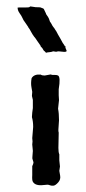

<svg xmlns="http://www.w3.org/2000/svg" viewBox="-20 -584 271 602"><path d="M144.5 -349.1H150.9Q159.2 -349.1 162.1 -347.2Q170.4 -342.3 164.1 -304.2V-285.2L165 -270L162.1 -243.2Q165 -228.5 165 -207L163.1 -178.2V-172.9L164.1 -168L163.1 -120.1Q163.1 -106 166 -100.1V-81.1L168 -62L166 -48.3Q166 -45.9 168.5 -33.7Q170.9 -21.5 162.6 -12.2Q154.3 -2.9 148.4 -2Q142.6 -1 137.2 -2.9Q132.3 -4.9 128.9 -4.9L117.2 -3.9Q90.8 -0.5 83 -14.2Q80.1 -19 81.1 -35.2V-63Q85 -70.8 85 -75.2L82 -85Q81.1 -86.9 81.5 -90.8Q82 -94.7 82 -98.1L83 -110.8L81.1 -130.9L82 -140.6L81.1 -150.9L84 -186Q84 -203.1 80.1 -216.8L81.1 -231L83 -245.1V-271L80.1 -283.2L81.1 -295.9Q81.1 -297.9 78.6 -310.5Q76.2 -323.2 79.1 -338.9Q86.9 -352.1 107.9 -350.1Q110.8 -347.2 120.1 -347.2L136.2 -350.1Q137.2 -351.1 140.1 -350.1Q143.1 -349.1 144.5 -349.1ZM117.2 -556.2 124 -542Q124 -540 126 -537.6Q127.9 -535.2 130.9 -530.3Q133.8 -525.4 134.8 -521.5Q135.7 -518.1 136.7 -516.1Q137.7 -514.2 139.6 -512.2Q141.1 -510.3 142.6 -506.8Q144 -503.4 147.5 -499Q150.9 -495.1 152.3 -492.2Q153.8 -489.3 154.8 -488.3Q156.2 -487.3 157.2 -484.4Q158.2 -481.9 159.7 -480Q161.1 -478 161.1 -477.1L169.9 -461.9Q170.9 -460.9 173.3 -455.6Q175.8 -450.2 176.8 -449.2Q177.7 -448.2 180.7 -443.8Q183.6 -439.5 184.1 -438V-437L189 -424.8Q189 -419.9 175.3 -421.9Q162.1 -423.8 159.2 -422.4Q156.2 -420.9 151.4 -422.4Q146.5 -423.8 144.5 -422.4Q141.6 -420.9 134.8 -420.4Q127.9 -419.9 126 -418.9Q124 -418 122.6 -420.4Q121.1 -422.9 119.1 -423.8Q117.2 -424.8 115.2 -428.7Q113.3 -432.6 111.3 -434.6Q109.4 -436 106 -440.9L107.9 -439.9Q106.9 -441.9 104 -445.3Q101.1 -448.7 96.2 -456.5Q91.3 -464.4 86.9 -469.2Q83 -474.1 77.6 -483.9Q72.3 -494.1 70.3 -496.1Q68.4 -498 68.4 -499.5Q67.9 -501 60.1 -511.7Q52.2 -522 50.3 -527.8Q47.9 -533.7 41.5 -542.5Q35.2 -551.3 35.2 -560.1Q36.1 -561 54.2 -560.5Q72.3 -560.1 73.2 -562.5Q74.2 -564.9 81.5 -563Q88.9 -561 106 -561Q117.2 -557.1 117.2 -556.2ZM184.1 -439Q184.1 -439.9 185.1 -439Q187 -435.1 186 -435.1Q185.5 -435.5 184.1 -438Z"/></svg>

Font: AntiqueNobleRegular
Style: Regular
Weight: 400
Version: Version 0.1